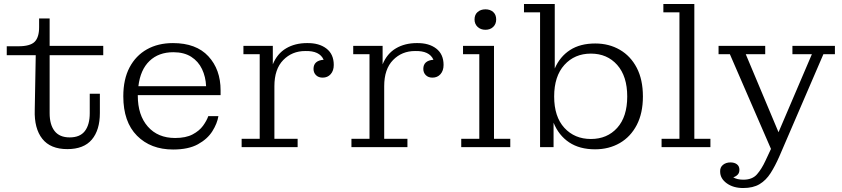

<svg xmlns="http://www.w3.org/2000/svg" viewBox="-20 -741 4240 967"><path d="M319 10Q234 10 193 -42Q152 -94 155 -187L160 -463H14V-508H73Q132 -508 154.5 -530.5Q177 -553 177 -604V-648H230V-510H500V-463H230V-171Q230 -113 255 -81Q280 -49 331 -49Q383 -49 407.5 -81Q432 -113 432 -171V-269H483V-172Q483 -86 442.5 -38Q402 10 319 10Z M852 12Q739 12 670 -57.5Q601 -127 601 -256Q601 -342 632.5 -401.5Q664 -461 720 -492.5Q776 -524 851 -524Q968 -524 1029.5 -457.5Q1091 -391 1091 -286V-262H674V-259Q674 -161 724.5 -103.5Q775 -46 862 -46Q916 -46 950 -64Q984 -82 1002.5 -107.5Q1021 -133 1029 -156H1080Q1074 -119 1049.5 -80Q1025 -41 977 -14.5Q929 12 852 12ZM1018 -307Q1016 -354 997.5 -393Q979 -432 943 -455Q907 -478 853 -478Q779 -478 733 -434Q687 -390 677 -307Z M1197 0V-42H1288V-468H1206V-510H1354V-417Q1376 -471 1421 -497.5Q1466 -524 1526 -524Q1587 -525 1624 -496.5Q1661 -468 1661 -414Q1661 -385 1645.5 -367.5Q1630 -350 1605 -350Q1584 -350 1571.5 -362.5Q1559 -375 1559 -394Q1559 -436 1610 -440Q1590 -486 1517 -484Q1451 -484 1406.5 -438.5Q1362 -393 1362 -307V-42H1479V0Z M1750 0V-42H1841V-468H1759V-510H1907V-417Q1929 -471 1974 -497.5Q2019 -524 2079 -524Q2140 -525 2177 -496.5Q2214 -468 2214 -414Q2214 -385 2198.5 -367.5Q2183 -350 2158 -350Q2137 -350 2124.5 -362.5Q2112 -375 2112 -394Q2112 -436 2163 -440Q2143 -486 2070 -484Q2004 -484 1959.5 -438.5Q1915 -393 1915 -307V-42H2032V0Z M2425 -591Q2401 -591 2385.5 -605.5Q2370 -620 2370 -643Q2370 -667 2385.5 -680.5Q2401 -694 2425 -694Q2449 -694 2464 -680.5Q2479 -667 2479 -643Q2479 -620 2464 -605.5Q2449 -591 2425 -591ZM2303 0V-42H2394V-468H2312V-510H2468V-42H2550V0Z M2700 0V-679H2619V-721H2774V-396Q2800 -456 2851 -489Q2902 -522 2978 -522Q3047 -522 3101.5 -490.5Q3156 -459 3187 -399.5Q3218 -340 3218 -255Q3218 -171 3187 -111.5Q3156 -52 3101.5 -20.5Q3047 11 2977 11Q2899 11 2846.5 -24Q2794 -59 2768 -123V0ZM2956 -41Q3038 -41 3088.5 -97Q3139 -153 3139 -255Q3139 -357 3088.5 -414Q3038 -471 2956 -471Q2874 -471 2822.5 -414Q2771 -357 2771 -255Q2771 -153 2822.5 -97Q2874 -41 2956 -41Z M3312 0V-42H3402V-679H3321V-721H3477V-42H3558V0Z M3659 77Q3679 77 3691.5 86.5Q3704 96 3704 114Q3704 130 3695 139Q3686 148 3673 152Q3692 164 3724 164Q3769 164 3792.5 137Q3816 110 3835 69L3863 9L3656 -468H3599V-510H3834V-468H3736L3901 -75L4069 -468H3971V-510H4185V-468H4127L3905 47Q3884 95 3861 131Q3838 167 3805.5 186.5Q3773 206 3723 206Q3673 206 3640 182Q3607 158 3607 123Q3606 102 3621 89.5Q3636 77 3659 77Z"/></svg>

Font: Montagu Slab 16pt Light
Style: Regular
Weight: 300
Designer: Florian Karsten
Foundry: Florian Karsten
Version: Version 1.000; ttfautohint (v1.8.3)